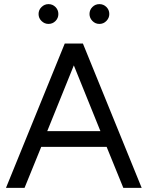

<svg xmlns="http://www.w3.org/2000/svg" viewBox="-20 -911 717 931"><path d="M9 0 294 -700H382L667 0H578L497 -199H180L99 0ZM209 -275H467L338 -594ZM462 -795Q442 -795 428 -809.5Q414 -824 414 -843Q414 -863 428 -877Q442 -891 462 -891Q482 -891 496 -877Q510 -863 510 -843Q510 -824 496 -809.5Q482 -795 462 -795ZM215 -795Q196 -795 181.5 -809Q167 -823 167 -843Q167 -863 181.5 -877Q196 -891 215 -891Q235 -891 249 -877Q263 -863 263 -843Q263 -823 249 -809Q235 -795 215 -795Z"/></svg>

Font: Figtree Light
Style: Regular
Weight: 400
Version: Version 2.002